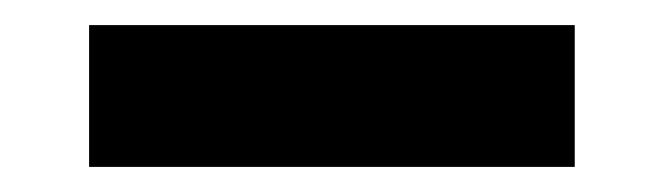

<svg xmlns="http://www.w3.org/2000/svg" viewBox="-20 -743 529 153"><path d="M51 -610V-723H438V-610Z"/></svg>

Font: Mplus 1p ExtraBold
Style: Regular
Weight: 800
Version: Version 1.061